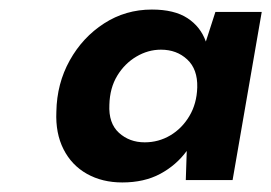

<svg xmlns="http://www.w3.org/2000/svg" viewBox="-20 -731 568 402"><path d="M236 -349Q194 -349 162 -367Q130 -385 113 -418.5Q96 -452 98 -497Q99 -556 126 -604.5Q153 -653 198 -682Q243 -711 298 -711Q345 -711 372.5 -693Q400 -675 411 -644L431 -706H528L467 -354H369L371 -415Q349 -385 315.5 -367Q282 -349 236 -349ZM283 -433Q312 -433 336.5 -447.5Q361 -462 376.5 -488Q392 -514 393 -548Q394 -586 372 -606.5Q350 -627 317 -627Q290 -627 265.5 -612.5Q241 -598 225.5 -572.5Q210 -547 209 -512Q207 -473 229 -453Q251 -433 283 -433Z"/></svg>

Font: DM Sans 17pt ExtraBold
Style: Italic
Weight: 800
Italic angle: -10°
Version: Version 4.004;gftools[0.9.30]